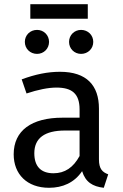

<svg xmlns="http://www.w3.org/2000/svg" viewBox="-20 -880 584 912"><path d="M45 -147C45 -53 108 12 213 12C277 12 333 -12 370 -67C386 -15 420 6 473 12L494 -52C467 -62 450 -77 450 -123V-364C450 -474 392 -539 265 -539C206 -539 148 -527 83 -503L106 -436C160 -454 209 -464 248 -464C321 -464 358 -436 358 -360V-321H277C130 -321 45 -260 45 -147ZM143 -152C143 -224 192 -260 289 -260H358V-139C328 -84 288 -57 234 -57C174 -57 143 -90 143 -152ZM124 -860V-791H397V-860ZM365 -624C398 -624 423 -649 423 -681C423 -713 398 -738 365 -738C333 -738 308 -713 308 -681C308 -649 333 -624 365 -624ZM98 -681C98 -649 123 -624 156 -624C188 -624 213 -649 213 -681C213 -713 188 -738 156 -738C123 -738 98 -713 98 -681Z"/></svg>

Font: FiraGO Unicode
Style: Regular
Weight: 400
Designer: bBox Type
Foundry: bBox Type GmbH
Version: Version 1.001;PS 001.001;hotconv 1.0.88;makeotf.lib2.5.64775